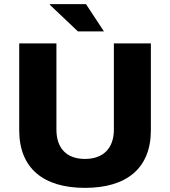

<svg xmlns="http://www.w3.org/2000/svg" viewBox="-20 -897 823 929"><path d="M483 -745 396 -877H222L221 -874L357 -745ZM391 12C592 12 710 -82 710 -267V-687H531V-270C531 -181 481 -128 391 -128C301 -128 253 -181 253 -270V-687H73V-267C73 -82 191 12 391 12Z"/></svg>

Font: Archivo ExtraBold
Style: Regular
Weight: 800
Designer: Hector Gatti
Foundry: Omnibus-Type
Version: Version 2.001